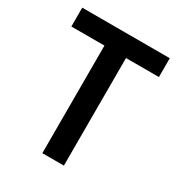

<svg xmlns="http://www.w3.org/2000/svg" viewBox="-176 -863 913 980"><g transform="rotate(30 280.5 -372.5)"><path d="M218 0V-634H23V-745H539V-634H345V0Z"/></g></svg>

Font: Plus Jakarta Display Medium
Style: Regular
Weight: 500
Designer: Gumpita Rahayu
Foundry: Tokotype Studio
Version: Version 1.000